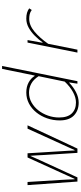

<svg xmlns="http://www.w3.org/2000/svg" viewBox="513 -1275 774 1840"><g transform="rotate(-90 900.0 -355.0)"><path d="M80 0 46 -478H76L96 -154Q98 -121 99.5 -90Q101 -59 102 -27H106Q120 -58 134 -89Q148 -120 163 -153L311 -478H351L371 -153Q373 -120 375 -89.5Q377 -59 378 -27H382Q396 -59 410 -89.5Q424 -120 439 -153L587 -478H619L396 0H355L335 -316Q333 -351 331.5 -383.5Q330 -416 327 -450H325Q315 -427 304.5 -403.5Q294 -380 284 -357.5Q274 -335 264 -314L120 0Z M836 12Q760 12 713 -34Q666 -80 666 -170Q666 -233 686 -290.5Q706 -348 742 -393Q778 -438 827 -464Q876 -490 934 -490Q988 -490 1029 -468Q1070 -446 1092 -410H1096L1116 -506L1160 -722H1188L1042 0H1018L1030 -78H1026Q986 -39 936.5 -13.5Q887 12 836 12ZM838 -14Q886 -14 938 -42.5Q990 -71 1038 -122L1090 -372Q1057 -422 1017 -443Q977 -464 932 -464Q881 -464 837.5 -439.5Q794 -415 762 -374Q730 -333 712 -281.5Q694 -230 694 -176Q694 -94 733 -54Q772 -14 838 -14Z M1316 0 1412 -478H1436L1410 -334H1414Q1442 -373 1477.5 -408.5Q1513 -444 1554.5 -467Q1596 -490 1642 -490Q1674 -490 1697.5 -483Q1721 -476 1740 -462L1724 -438Q1705 -452 1685 -457Q1665 -462 1639 -462Q1577 -462 1516.5 -411Q1456 -360 1400 -280L1344 0Z"/></g></svg>

Font: Source Code Pro ExtraLight ExtraLight
Style: Italic
Weight: 250
Italic angle: -11°
Monospace: yes
Version: Version 1.016;hotconv 1.0.116;makeotfexe 2.5.65601